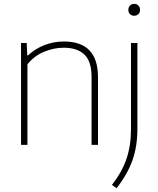

<svg xmlns="http://www.w3.org/2000/svg" viewBox="-20 -768 840 1018"><path d="M91.5 -540H121.5L124.5 -474.5H128.5Q167 -510 216 -529Q265 -548 318.5 -548Q499.5 -548 499.5 -359.5V0H465.5V-360Q465.5 -442.5 427.5 -478.8Q389.5 -515 318 -515Q266.5 -515 214.8 -494Q163 -473 125.5 -427.5V0H91.5ZM573.5 212.5Q626.5 144.5 650.5 74.5Q674.5 4.5 674.5 -83V-540H708.5V-86Q708.5 8.5 682.2 82.2Q656 156 598 230ZM660.5 -715.5Q660.5 -729.5 669.2 -738.5Q678 -747.5 691.5 -747.5Q705 -747.5 713.8 -738.5Q722.5 -729.5 722.5 -715.5Q722.5 -701.5 713.8 -693Q705 -684.5 691.5 -684.5Q678 -684.5 669.2 -693Q660.5 -701.5 660.5 -715.5Z"/></svg>

Font: Encode Sans Semi Expanded Thin
Style: Regular
Weight: 250
Width: 6
Designer: Multiple Designers
Foundry: Impallari Type
Version: Version 2.000